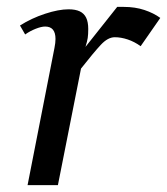

<svg xmlns="http://www.w3.org/2000/svg" viewBox="-20 -537 485 557"><path d="M60 0 138 -398Q141 -413 141 -424Q141 -460 111 -460Q100 -460 83.5 -453.5Q67 -447 53 -437L38 -463Q71 -484 110.5 -497Q150 -510 179 -510Q199 -510 211.5 -504Q224 -498 230 -485.5Q236 -473 236 -453Q236 -437 234.5 -427Q233 -417 228 -401L320 -517Q325 -517 330 -517Q335 -517 339 -517Q372 -517 399 -508Q426 -499 445 -485L388 -403Q370 -416 350.5 -422.5Q331 -429 313 -429Q293 -429 272.5 -407Q252 -385 215 -338L148 0Z"/></svg>

Font: Wittgenstein
Style: Italic
Weight: 400
Italic angle: -11°
Designer: Jörg Drees
Foundry: Jörg Drees
Version: Version 1.500